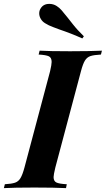

<svg xmlns="http://www.w3.org/2000/svg" viewBox="-61 -969 545 989"><path d="M215 -57Q215 -36 229.5 -29Q244 -22 283 -20L279 0Q221 -3 116 -3Q11 -3 -41 0L-36 -20Q-1 -22 16.5 -28Q34 -34 44.5 -51.5Q55 -69 65 -106L197 -602Q205 -636 205 -650Q205 -672 190.5 -679Q176 -686 138 -688L143 -708Q192 -705 300 -705Q399 -705 464 -708L459 -688Q422 -686 404.5 -680Q387 -674 376.5 -657Q366 -640 356 -602L224 -106Q215 -68 215 -57ZM243 -818Q236 -821 212.5 -829.5Q189 -838 172 -849Q158 -857 149.5 -871Q141 -885 141 -900Q141 -914 148 -925Q162 -949 193 -949Q214 -949 231 -938Q245 -929 255.5 -917Q266 -905 286 -880Q291 -874 314 -844.5Q337 -815 371 -782L363 -771Q308 -796 243 -818Z"/></svg>

Font: Playfair Display SC
Style: Bold Italic
Weight: 700
Italic angle: -14°
Designer: Claus Eggers Sørensen
Foundry: Claus Eggers Sørensen
Version: Version 1.200; ttfautohint (v1.6)